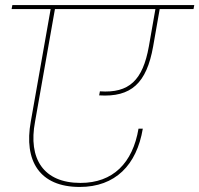

<svg xmlns="http://www.w3.org/2000/svg" viewBox="-20 -760 790 761"><path d="M296 -19C437 -19 522 -106 546 -250H529C506 -114 428 -35 299 -35C152 -35 91 -131 119 -278L199 -731H182L102 -278C74 -123 136 -19 296 -19ZM373 -382C500 -374 561 -430 587 -576L614 -730H597L570 -576C546 -442 492 -390 376 -398ZM747 -724 750 -740H29L26 -724Z"/></svg>

Font: Poppins Devanagari Thin
Style: Italic
Weight: 100
Italic angle: -10°
Designer: Ninad Kale (Devanagari), Jonny Pinhorn (Latin)
Foundry: Indian Type Foundry
Version: 4.005